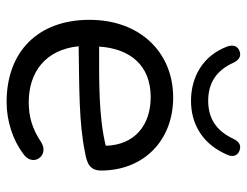

<svg xmlns="http://www.w3.org/2000/svg" viewBox="-103 -635 747 581"><g transform="rotate(90 270.5 -344.5)"><path d="M289 9C346 9 404 -10 445 -41C488 -70 451 -121 411 -96C369 -68 333 -58 289 -58C198 -58 130 -109 120 -209C253 -211 351 -210 440 -228C475 -234 496 -243 496 -277C496 -405 406 -495 275 -495C137 -495 40 -393 40 -242C40 -87 135 9 289 9ZM285 -549C356 -549 416 -584 448 -658C457 -677 450 -691 435 -696C421 -701 409 -696 400 -677C376 -626 339 -601 285 -601C231 -601 193 -626 170 -677C161 -696 149 -701 135 -696C120 -691 114 -677 121 -658C149 -584 214 -549 285 -549ZM121 -271C127 -364 177 -427 274 -427C359 -427 419 -378 421 -291C331 -269 223 -271 121 -271Z"/></g></svg>

Font: SN Pro Book
Style: Regular
Weight: 350
Designer: Tobias Whetton
Foundry: Supernotes
Version: Version 1.003;Glyphs 3.3 (3324)